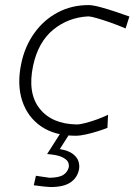

<svg xmlns="http://www.w3.org/2000/svg" viewBox="-20 -525 540 756"><path d="M278 9.5Q196 9.5 142.2 -27.2Q88.5 -64 67.5 -128Q46.5 -192 63.5 -274Q77.5 -342 114.8 -394.2Q152 -446.5 207 -475.8Q262 -505 328.5 -505Q345 -505 375 -497Q405 -489 436.8 -478.2Q468.5 -467.5 489.5 -460L474.5 -413Q443 -426.5 412.8 -437Q382.5 -447.5 359.5 -454Q336.5 -460.5 328 -460.5Q248.5 -456.5 189.5 -408Q130.5 -359.5 110.5 -267Q87.5 -159 135.8 -97.8Q184 -36.5 282 -35Q295 -35 317 -40.8Q339 -46.5 363 -55.2Q387 -64 405.5 -73L403 -21.5Q389.5 -16 366.8 -8.8Q344 -1.5 319.8 4Q295.5 9.5 278 9.5ZM178.5 211.5Q172.5 211.5 153 209.5Q133.5 207.5 113 204.5L121.5 167Q130 168.5 147.5 171Q165 173.5 176 175Q214.5 174 230.2 163Q246 152 250.5 134.5Q253 124 247.8 113Q242.5 102 223.5 93.2Q204.5 84.5 165.5 81.5L226.5 -14H258.5L255 0L215.5 62Q250.5 68 267.8 81.8Q285 95.5 289.5 112Q294 128.5 291 143Q284 175.5 257.2 193.5Q230.5 211.5 178.5 211.5Z"/></svg>

Font: Commissioner Loud ExtraLight
Style: Italic
Weight: 200
Italic angle: -12°
Designer: Kostas Bartsokas
Foundry: Kostas Bartsokas
Version: Version 1.000; ttfautohint (v1.8.3)